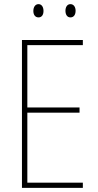

<svg xmlns="http://www.w3.org/2000/svg" viewBox="-20 -907 472 927"><path d="M141 -854C141 -837 149 -823 166 -823C182 -823 190 -836 190 -854C190 -872 182 -887 166 -887C149 -887 141 -871 141 -854ZM296 -855C296 -837 304 -823 320 -823C337 -823 345 -837 345 -855C345 -873 336 -887 320 -887C304 -887 296 -872 296 -855ZM380 0V-25H112V-363H364V-388H112V-689H380V-714H86V0Z"/></svg>

Font: Noto Sans Arabic UI Cn Th
Style: Regular
Weight: 100
Width: 3
Designer: Monotype Design Team, Nadine Chahine and Nizar Qandah
Foundry: Monotype Imaging Inc.
Version: Version 2.010